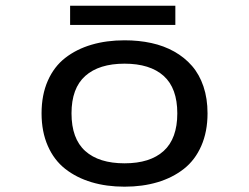

<svg xmlns="http://www.w3.org/2000/svg" viewBox="-20 -656 890 686"><path d="M230.5 -635.5H606.5V-567H230.5ZM128.5 -251Q128.5 -317 150.8 -367.5Q173 -418 213.2 -449.2Q253.5 -480.5 307 -496.2Q360.5 -512 425 -512Q476.5 -512 521 -502.2Q565.5 -492.5 602.5 -471.8Q639.5 -451 666 -420.5Q692.5 -390 707 -347Q721.5 -304 721.5 -251Q721.5 -185.5 699.2 -134.8Q677 -84 636.8 -52.5Q596.5 -21 543 -5Q489.5 11 425 11Q360.5 11 307 -5Q253.5 -21 213.2 -52.5Q173 -84 150.8 -134.8Q128.5 -185.5 128.5 -251ZM235.5 -251Q235.5 -160.5 284.5 -116.5Q333.5 -72.5 425 -72.5Q516.5 -72.5 565 -116.8Q613.5 -161 613.5 -251Q613.5 -341 564.8 -384.8Q516 -428.5 425 -428.5Q334 -428.5 284.8 -384.8Q235.5 -341 235.5 -251Z"/></svg>

Font: League Mono Wide
Style: Regular
Weight: 400
Width: 8
Designer: Tyler Finck
Foundry: The League of Moveable Type / Tyler Finck
Version: Version 2.210